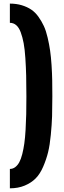

<svg xmlns="http://www.w3.org/2000/svg" viewBox="-20 -838 350 1044"><path d="M33.7 186V80.6Q49.8 80.6 62.7 70.8Q75.7 61 85 43.9Q94.2 26.9 101.1 -0.2Q107.9 -27.3 112.3 -58.6Q116.7 -89.8 119.1 -132.1Q121.6 -174.3 122.6 -217Q123.5 -259.8 123.5 -314Q123.5 -379.4 122.3 -426.3Q121.1 -473.1 117.9 -522Q114.7 -570.8 108.6 -603.3Q102.5 -635.7 92.8 -662.1Q83 -688.5 68.1 -701.2Q53.2 -713.9 33.7 -713.9V-818.4Q68.8 -818.4 98.1 -809.6Q127.4 -800.8 149.7 -785.9Q171.9 -771 189.2 -746.6Q206.5 -722.2 218.5 -696.3Q230.5 -670.4 239 -633.5Q247.6 -596.7 252.4 -563.2Q257.3 -529.8 260.3 -484.4Q263.2 -439 263.9 -401.6Q264.6 -364.3 264.6 -314Q264.6 -251.5 263.2 -206.1Q261.7 -160.6 256.3 -105Q251 -49.3 241.5 -10.3Q231.9 28.8 214.8 68.4Q197.8 107.9 173.8 132.1Q149.9 156.2 114.3 171.1Q78.6 186 33.7 186Z"/></svg>

Font: Oswald
Style: DemiBold
Weight: 600
Designer: Vernon Adams
Foundry: Vernon Adams
Version: 3.0; ttfautohint (v0.95) -l 8 -r 50 -G 200 -x 0 -w "G" -W -c